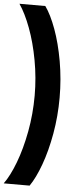

<svg xmlns="http://www.w3.org/2000/svg" viewBox="-66 -840 448 1104"><g transform="rotate(5 157.5 -288.5)"><path d="M133.3 -288.1Q133.3 -391.1 114.7 -491.7Q96.2 -592.3 65.7 -673.8Q35.2 -755.4 0 -806.6H149.4Q182.6 -760.3 211.9 -680.4Q241.2 -600.6 259.3 -498.3Q277.3 -396 277.3 -288.1Q277.3 -181.6 259.3 -80.1Q241.2 21.5 211.9 101.8Q182.6 182.1 149.4 230H0Q34.2 183.1 64.7 102.8Q95.2 22.5 114.3 -79.6Q133.3 -181.6 133.3 -288.1Z"/></g></svg>

Font: Glacial Indifference
Style: Bold
Weight: 700
Designer: Alfredo Marco Pradil
Foundry: Alfredo Marco Pradil
Version: Version 1.312